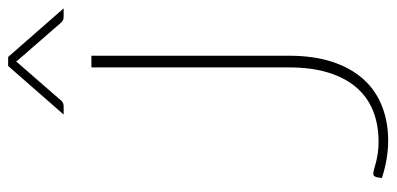

<svg xmlns="http://www.w3.org/2000/svg" viewBox="-265 -677 950 460"><g transform="rotate(-90 210.0 -447.0)"><path d="M13.5 0ZM306.5 -230Q306.5 -171 292 -126.5Q277.5 -82 250.8 -52Q224 -22 186.2 -7Q148.5 8 102.5 8Q60 8 13.5 -7L15.5 -20Q16.5 -22.5 17.8 -25Q19 -27.5 24.5 -27.5Q29 -27.5 35.5 -25.5Q42 -23.5 51 -21.2Q60 -19 72 -17Q84 -15 100.5 -15Q141.5 -15 174.5 -28.2Q207.5 -41.5 230.5 -68.2Q253.5 -95 266 -135.2Q278.5 -175.5 278.5 -229.5V-703H306.5ZM420 -769.5H400Q397 -769.5 393.2 -770.5Q389.5 -771.5 386 -775.5L295 -880L292.5 -883.5L290 -880L199 -775.5Q195.5 -771.5 191.8 -770.5Q188 -769.5 185 -769.5H165.5L282 -902.5H303.5Z"/></g></svg>

Font: Lato Thin
Style: Regular
Weight: 200
Designer: Lukasz Dziedzic
Foundry: tyPoland Lukasz Dziedzic
Version: Version 2.007; 2014-02-27